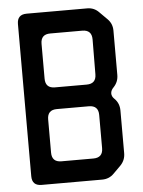

<svg xmlns="http://www.w3.org/2000/svg" viewBox="-52 -751 599 802"><g transform="rotate(-5 247.5 -350.0)"><path d="M425 -371Q413 -359 413 -346Q413 -334 423 -324L425 -322Q445 -302 445 -272V-93Q445 -64 425 -43L393 -11Q373 9 344 9H90Q50 9 50 -31V-669Q50 -709 90 -709H344Q373 -709 393 -688L425 -656Q445 -636 445 -607V-421Q445 -392 425 -371ZM141 -578V-432Q141 -392 181 -392H314Q354 -392 354 -432L355 -578Q355 -618 315 -618H181Q141 -618 141 -578ZM315 -301H181Q141 -301 141 -261V-122Q141 -82 181 -82H315Q355 -82 355 -122V-261Q355 -301 315 -301Z"/></g></svg>

Font: ZCOOL QingKe HuangYou
Style: Regular
Weight: 400
Version: Version 1.000